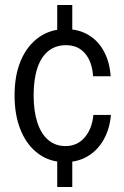

<svg xmlns="http://www.w3.org/2000/svg" viewBox="-20 -636 496 765"><path d="M208 -482V-616H268V-482ZM268 -20V109H208V-20ZM239 10Q179 10 133.5 -23Q88 -56 63 -116Q38 -176 38 -256Q38 -337 63.5 -396Q89 -455 135 -487.5Q181 -520 242 -520Q293 -520 332 -497Q371 -474 394 -431.5Q417 -389 421 -332H351Q347 -390 319 -423Q291 -456 243 -456Q202 -456 173 -433Q144 -410 129 -365Q114 -320 114 -256Q114 -193 129 -147.5Q144 -102 172.5 -78Q201 -54 241 -54Q288 -54 317.5 -88.5Q347 -123 352 -178H422Q417 -122 393 -79.5Q369 -37 329.5 -13.5Q290 10 239 10Z"/></svg>

Font: Instrument Sans SemiCondensed
Style: Regular
Weight: 400
Width: 4
Designer: Rodrigo Fuenzalida
Foundry: fragTYPE
Version: Version 1.000;gftools[0.9.28]